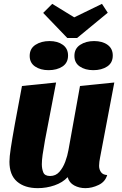

<svg xmlns="http://www.w3.org/2000/svg" viewBox="-20 -956 631 996"><path d="M176 20Q108 20 68.5 -14Q29 -48 29 -117Q29 -142 36 -188Q43 -234 57 -312Q71 -390 94 -510L271 -528Q251 -421 236.5 -348.5Q222 -276 213.5 -229Q205 -182 201 -153Q197 -124 197 -104Q197 -81 204.5 -62Q212 -43 240 -43Q269 -43 288 -64.5Q307 -86 318.5 -117Q330 -148 335 -177L395 -510L573 -528L499 -138Q497 -129 495.5 -117Q494 -105 494 -96Q494 -77 504 -63Q514 -49 536 -48Q526 -13 491.5 3.5Q457 20 423 20Q391 20 365 6Q339 -8 331 -37Q305 -9 263 5.5Q221 20 176 20ZM329 -759 204 -889 251 -936 365 -866 509 -936 539 -890 380 -759ZM232 -592Q190 -592 162 -611Q134 -630 134 -666Q134 -704 164 -723.5Q194 -743 237 -743Q279 -743 306 -723.5Q333 -704 333 -668Q333 -630 304 -611Q275 -592 232 -592ZM464 -592Q422 -592 394 -611Q366 -630 366 -666Q366 -704 396 -723.5Q426 -743 468 -743Q511 -743 538 -723.5Q565 -704 565 -668Q565 -630 536 -611Q507 -592 464 -592Z"/></svg>

Font: Sansita Swashed
Style: Bold
Weight: 700
Designer: Pablo Cosgaya
Foundry: Omnibus-Type
Version: Version 1.003; ttfautohint (v1.8.3)